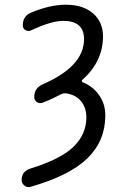

<svg xmlns="http://www.w3.org/2000/svg" viewBox="-20 -550 540 802"><path d="M106.4 154.3Q233.4 115.2 287.1 63Q340.8 10.7 340.8 -59.6Q340.8 -100.6 317.9 -127.9Q294.9 -155.3 253.9 -160.2Q245.1 -161.1 234.4 -156.2Q194.3 -134.8 158.2 -121.1Q145.5 -116.2 134.3 -123.5Q123 -130.9 123 -144.5Q123 -181.6 157.2 -197.3Q331.1 -272.5 331.1 -386.7Q331.1 -462.9 244.1 -462.9Q194.3 -462.9 109.4 -422.9Q97.7 -418 86.4 -424.3Q75.2 -430.7 75.2 -444.3Q75.2 -482.4 109.4 -497.1Q188.5 -530.3 254.9 -530.3Q327.1 -530.3 368.7 -494.1Q410.2 -458 410.2 -398.4Q410.2 -293 324.2 -216.8Q321.3 -214.8 321.8 -210.9Q322.3 -207 326.2 -206.1Q369.1 -188.5 394.5 -151.9Q419.9 -115.2 419.9 -68.4Q419.9 38.1 345.7 110.8Q271.5 183.6 107.4 230.5Q93.8 234.4 82 225.1Q70.3 215.8 70.3 202.1Q70.3 166 106.4 154.3Z"/></svg>

Font: Rounded-X Mgen+ 1m regular
Style: Regular
Weight: 400
Designer: [Source Han Sans]
Ryoko NISHIZUKA  (kana & ideographs); Paul D. Hunt (Latin, Greek & Cyrillic); Wenlong ZHANG  (bopomofo
Version: Version 1.059.20150602